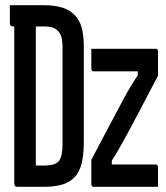

<svg xmlns="http://www.w3.org/2000/svg" viewBox="-20 -720 640 740"><path d="M148 -700Q191 -700 220.5 -690.5Q250 -681 268.5 -661.5Q287 -642 295 -612.5Q303 -583 303 -542V-172Q303 -123 294.5 -89.5Q286 -56 267 -36.5Q248 -17 219 -8.5Q190 0 149 0Q134 0 120 0Q106 0 94.5 0Q83 0 74 0Q65 0 57.5 0Q50 0 46 0Q41 0 38 -3Q35 -6 35 -11Q35 -92 35 -173.5Q35 -255 35 -339Q35 -423 35 -513Q35 -603 35 -700L126 -656L118 -639Q118 -612 118 -584.5Q118 -557 118 -529Q118 -473 118 -417.5Q118 -362 118 -306Q118 -250 118 -194Q118 -138 118 -82Q122 -82 126 -82Q130 -82 136 -82Q142 -82 150 -82Q171 -82 185 -86Q199 -90 206.5 -99Q214 -108 217.5 -124.5Q221 -141 221 -166V-536Q221 -551 219.5 -563Q218 -575 214.5 -584Q211 -593 205 -599Q199 -606 190.5 -610.5Q182 -615 171.5 -616.5Q161 -618 147 -618Q132 -618 114.5 -618Q97 -618 81 -618Q65 -618 51 -618Q37 -618 29 -618Q26 -618 23.5 -619.5Q21 -621 19.5 -623.5Q18 -626 18 -629Q18 -646 18 -664Q18 -682 18 -700Q27 -700 42.5 -700Q58 -700 77 -700Q96 -700 114.5 -700Q133 -700 148 -700ZM332 -532H581Q584 -532 585.5 -530.5Q587 -529 588 -527Q589 -525 589 -521V-428Q570 -392 552 -358Q534 -324 517.5 -292Q501 -260 485 -230.5Q469 -201 453 -172Q442 -152 432 -135Q422 -118 411 -101V-86H581Q585 -86 587 -83Q589 -80 589 -75Q589 -56 589 -37.5Q589 -19 589 0H341Q338 0 336 -1.5Q334 -3 333 -5Q332 -7 332 -11V-104Q358 -153 381.5 -198Q405 -243 427 -283.5Q449 -324 469 -362Q480 -381 490 -397.5Q500 -414 511 -430V-445H341Q338 -445 336 -446.5Q334 -448 333 -450.5Q332 -453 332 -456Q332 -475 332 -494Q332 -513 332 -532Z"/></svg>

Font: Rec Mono Linear
Style: Regular
Weight: 400
Monospace: yes
Version: Version 1.085; ttfautohint (v1.8.4.7-5d5b)